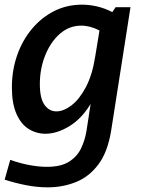

<svg xmlns="http://www.w3.org/2000/svg" viewBox="-20 -563 614 824"><path d="M185 241Q138 241 90.5 231.5Q43 222 0 208L24 123Q66 138 106.5 145.5Q147 153 181 153Q242 153 277 130.5Q312 108 328.5 72.5Q345 37 351 0L369 -117Q330 -53 277 -21Q224 11 175 11Q136 11 103 -9.5Q70 -30 50.5 -74.5Q31 -119 31 -188Q31 -261 53.5 -325.5Q76 -390 117 -439Q158 -488 212.5 -515.5Q267 -543 332 -543Q363 -543 396 -535.5Q429 -528 462 -511L476 -532H540L457 -2Q442 90 402 143Q362 196 305.5 218.5Q249 241 185 241ZM222 -85Q253 -85 287 -111Q321 -137 348.5 -189Q376 -241 388 -317L407 -432Q367 -453 329 -453Q277 -453 237 -418Q197 -383 174 -325.5Q151 -268 151 -202Q151 -141 171 -113Q191 -85 222 -85Z"/></svg>

Font: Bitter SemiBold
Style: Italic
Weight: 600
Italic angle: -9°
Designer: Sol Matas, and Bitter project Authors
Foundry: Sol Matas
Version: Version 2.001